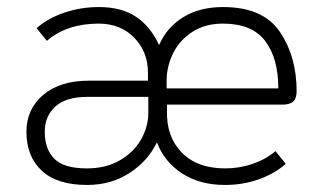

<svg xmlns="http://www.w3.org/2000/svg" viewBox="-20 -515 917 545"><path d="M55 -141Q55 -205 102.5 -245.5Q150 -286 232 -286H400V-308Q400 -368 361 -408Q322 -448 260 -448Q170 -448 113 -399L84 -435Q115 -463 162.5 -479Q210 -495 260 -495Q325 -495 366 -467.5Q407 -440 431 -388H432Q454 -438 500.5 -466.5Q547 -495 613 -495Q727 -495 774.5 -424.5Q822 -354 822 -256Q822 -236 812.5 -227Q803 -218 781 -218H454V-200Q452 -127 496 -82Q540 -37 619 -37Q660 -37 697.5 -50Q735 -63 762 -86L791 -50Q760 -22 714.5 -6Q669 10 619 10Q547 10 496.5 -23Q446 -56 426 -110H425Q399 -57 347 -23.5Q295 10 227 10Q142 10 98.5 -30.5Q55 -71 55 -141ZM770 -264Q770 -350 732.5 -399Q695 -448 613 -448Q562 -448 526 -424.5Q490 -401 472 -365Q454 -329 453 -290V-264ZM401 -195V-240H228Q167 -240 137 -212.5Q107 -185 107 -141Q107 -92 134 -64.5Q161 -37 227 -37Q280 -37 319.5 -59.5Q359 -82 380 -118.5Q401 -155 401 -195Z"/></svg>

Font: Niramit ExtraLight
Style: Regular
Weight: 200
Designer: Katatrad Aksorn Co.,Ltd.
Foundry: Cadson Demak Co.,Ltd.
Version: Version 1.000; ttfautohint (v1.6)